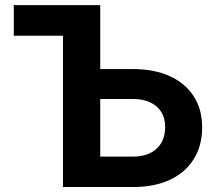

<svg xmlns="http://www.w3.org/2000/svg" viewBox="-20 -748 867 768"><path d="M35.2 -605V-727.5H295.4V-605ZM328.6 -471.7H512.2Q597.2 -471.7 659.2 -443.4Q721.2 -415 754.9 -362.8Q788.6 -310.5 788.6 -238.8Q788.6 -165.5 755.1 -111.8Q721.7 -58.1 660.2 -29.1Q598.6 0 513.7 0H231.9V-727.5H380.9V-121.6H511.2Q571.8 -121.6 606.2 -153.1Q640.6 -184.6 640.6 -240.2Q640.6 -275.4 625 -300.3Q609.4 -325.2 580.6 -338.6Q551.8 -352.1 511.2 -352.1H328.6Z"/></svg>

Font: Inter 16pt
Style: Bold
Weight: 700
Version: Version 4.001;git-66647c0bb